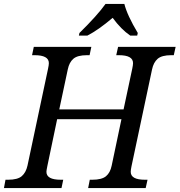

<svg xmlns="http://www.w3.org/2000/svg" viewBox="-41 -951 908 971"><path d="M404.8 0 413.1 -42H425.8Q473.6 -42 495.1 -59.8Q516.6 -77.6 523.9 -113.8L573.2 -348.1H248L198.2 -109.9Q193.8 -88.9 193.8 -82Q193.8 -42 266.1 -42H278.8L270 0H-21L-13.2 -42H0Q48.3 -42 69.3 -60.3Q90.3 -78.6 98.1 -113.8L202.1 -604Q206.1 -622.6 206.1 -631.8Q206.1 -671.9 133.8 -671.9H121.1L129.9 -713.9H420.9L412.1 -671.9H398.9Q351.1 -671.9 330.1 -653.8Q309.1 -635.7 301.8 -600.1L258.8 -397.9H584L627.9 -604Q631.8 -622.6 631.8 -631.8Q631.8 -671.9 560.1 -671.9H546.9L556.2 -713.9H847.2L837.9 -671.9H825.2Q777.3 -671.9 756.3 -653.6Q735.4 -635.3 728 -600.1L624 -109.9Q620.1 -91.3 620.1 -82Q620.1 -42 691.9 -42H705.1L695.8 0ZM360.8 -784.2Q451.7 -873.5 492.7 -931.2H587.9Q602.1 -874 655.8 -784.2L652.8 -771H617.7Q571.3 -802.7 528.8 -860.8Q455.6 -798.8 400.9 -771H357.9Z"/></svg>

Font: Droid Serif
Style: Italic
Weight: 400
Italic angle: -12°
Designer: Monotype Design team
Foundry: Monotype Imaging Inc.
Version: Version 1.03